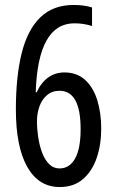

<svg xmlns="http://www.w3.org/2000/svg" viewBox="-20 -744 469 774"><path d="M44 -303Q44 -436 67.5 -530Q91 -624 142.5 -674Q194 -724 277 -724Q298 -724 316.5 -721.5Q335 -719 351 -714V-639Q318 -650 280 -650Q133 -650 124 -372H128Q145 -410 173.5 -431Q202 -452 240 -452Q290 -452 323 -422Q356 -392 372 -340.5Q388 -289 388 -226Q388 -160 369.5 -106.5Q351 -53 314 -21.5Q277 10 221 10Q136 10 90 -71Q44 -152 44 -303ZM220 -65Q260 -65 282.5 -104.5Q305 -144 305 -224Q305 -378 220 -378Q190 -378 169.5 -360.5Q149 -343 139 -315Q129 -287 129 -255Q129 -224 134 -191Q139 -158 149.5 -129.5Q160 -101 177.5 -83Q195 -65 220 -65Z"/></svg>

Font: Noto Sans Ethiopic ExtraCondensed
Style: Regular
Weight: 400
Width: 2
Designer: Monotype Design Team
Foundry: Monotype Imaging Inc.
Version: Version 2.102; ttfautohint (v1.8.4.7-5d5b)